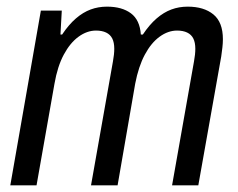

<svg xmlns="http://www.w3.org/2000/svg" viewBox="-20 -558 716 578"><path d="M11 0 103 -526H166L162 -454H167Q187 -484 208.5 -502.5Q230 -521 253 -529.5Q276 -538 302 -538Q347 -538 374 -518Q401 -498 404 -454H410Q430 -484 451.5 -502.5Q473 -521 496 -529.5Q519 -538 545 -538Q594 -538 622.5 -514.5Q651 -491 651 -440Q651 -428 649.5 -415Q648 -402 646 -388L577 0H498L564 -373Q566 -384 567 -393.5Q568 -403 568 -411Q568 -430 562 -442Q556 -454 543.5 -460Q531 -466 513 -466Q486 -466 460.5 -447.5Q435 -429 416 -393.5Q397 -358 387 -306L334 0H254L320 -373Q322 -384 323 -393.5Q324 -403 324 -411Q324 -430 318 -442Q312 -454 299.5 -460Q287 -466 269 -466Q242 -466 216.5 -447.5Q191 -429 172 -393.5Q153 -358 144 -306L90 0Z"/></svg>

Font: Archivo Condensed
Style: Italic
Weight: 400
Width: 3
Italic angle: -10°
Designer: Hector Gatti
Foundry: Omnibus-Type
Version: Version 2.001